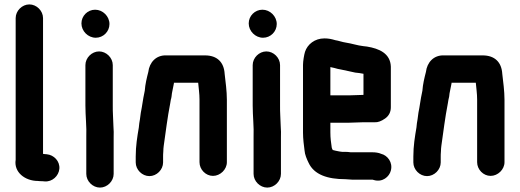

<svg xmlns="http://www.w3.org/2000/svg" viewBox="-20 -743 2355 870"><path d="M51 -661V-19C42 37 93 77 152 77C158 78 164 78 171 78L182 79C217 82 246 54 249 22C252 -13 224 -41 192 -44L181 -45C179 -45 177 -45 175 -46V-661C175 -694 146 -723 113 -723C80 -723 51 -694 51 -661Z M367 -448V-265C367 -217 373 -168 371 -122V45C371 78 400 107 433 107C466 107 495 78 495 45V-121C496 -137 495 -154 494 -171L492 -219C491 -235 491 -250 491 -265V-448C491 -481 462 -510 429 -510C396 -510 367 -481 367 -448ZM349 -637C349 -602 379 -572 414 -572C448 -572 476 -600 476 -634C476 -669 446 -699 411 -699C377 -699 349 -671 349 -637Z M719 -7V-34C719 -39 719 -46 720 -57C720 -66 721 -75 722 -83C731 -146 739 -212 751 -273L754 -291C757 -300 758 -310 759 -320C762 -336 765 -350 768 -365V-368H878C880 -344 884 -319 884 -292V-8C884 25 912 54 945 54C978 54 1008 25 1008 -8V-291C1008 -331 1002 -372 998 -408C995 -461 964 -492 909 -492H734C687 -494 657 -460 652 -417C645 -390 638 -361 636 -332L634 -322C628 -296 624 -260 618 -232L614 -202C612 -191 610 -179 609 -165C602 -124 595 -82 595 -34V-7C595 26 624 55 657 55C690 55 719 26 719 -7Z M1125 -448V-265C1125 -217 1131 -168 1129 -122V45C1129 78 1158 107 1191 107C1224 107 1253 78 1253 45V-121C1254 -137 1253 -154 1252 -171L1250 -219C1249 -235 1249 -250 1249 -265V-448C1249 -481 1220 -510 1187 -510C1154 -510 1125 -481 1125 -448ZM1107 -637C1107 -602 1137 -572 1172 -572C1206 -572 1234 -600 1234 -634C1234 -669 1204 -699 1169 -699C1135 -699 1107 -671 1107 -637Z M1563 -311H1477V-439L1495 -435C1506 -432 1516 -429 1525 -428C1547 -424 1569 -418 1590 -414L1608 -412L1625 -409H1627V-313H1625C1613 -313 1578 -311 1563 -311ZM1625 -189H1678C1692 -188 1708 -194 1725 -206C1742 -218 1751 -235 1751 -257V-441C1749 -501 1698 -523 1643 -532L1626 -534C1599 -537 1574 -546 1547 -550C1532 -552 1513 -559 1499 -561C1482 -566 1469 -569 1450 -569C1406 -569 1373 -542 1362 -508C1358 -495 1353 -466 1353 -449V-142C1353 -114 1357 -84 1360 -61C1361 -43 1371 -20 1378 -6C1403 49 1465 69 1545 69C1554 69 1565 71 1575 71H1668L1675 73C1713 84 1744 58 1751 30C1761 -7 1736 -39 1707 -46C1696 -51 1681 -53 1667 -53H1569C1561 -54 1553 -55 1544 -55H1530C1524 -56 1519 -56 1516 -57L1501 -60C1496 -61 1492 -62 1489 -63H1488C1487 -65 1483 -72 1483 -76C1480 -97 1477 -117 1477 -143V-187H1563C1578 -187 1611 -189 1625 -189Z M1977 -7V-34C1977 -39 1977 -46 1978 -57C1978 -66 1979 -75 1980 -83C1989 -146 1997 -212 2009 -273L2012 -291C2015 -300 2016 -310 2017 -320C2020 -336 2023 -350 2026 -365V-368H2136C2138 -344 2142 -319 2142 -292V-8C2142 25 2170 54 2203 54C2236 54 2266 25 2266 -8V-291C2266 -331 2260 -372 2256 -408C2253 -461 2222 -492 2167 -492H1992C1945 -494 1915 -460 1910 -417C1903 -390 1896 -361 1894 -332L1892 -322C1886 -296 1882 -260 1876 -232L1872 -202C1870 -191 1868 -179 1867 -165C1860 -124 1853 -82 1853 -34V-7C1853 26 1882 55 1915 55C1948 55 1977 26 1977 -7Z"/></svg>

Font: Electronic
Style: Thk
Weight: 900
Version: Version 1.011